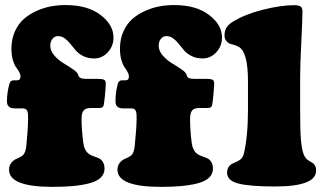

<svg xmlns="http://www.w3.org/2000/svg" viewBox="-20 -726 1273 755"><path d="M67.9 -299.8H37.6Q7.3 -299.8 7.3 -327.6Q7.3 -362.3 17.6 -398.4Q21.5 -410.2 33.7 -410.2H45.9Q60.5 -410.2 60.5 -423.8V-425.3Q60.5 -434.1 54.9 -443.8Q49.3 -453.6 42.7 -462.4Q36.1 -471.2 30.5 -490.2Q24.9 -509.3 24.9 -534.7Q24.9 -572.8 38.8 -603Q52.7 -633.3 74.5 -652.1Q96.2 -670.9 125 -683.6Q153.8 -696.3 181.6 -701.2Q209.5 -706.1 237.8 -706.1Q324.7 -706.1 375.5 -667.2Q426.3 -628.4 426.3 -578.6Q426.3 -544.4 403.8 -520.3Q381.3 -496.1 350.6 -496.1Q326.7 -496.1 308.1 -505.1Q289.6 -514.2 278.3 -527.1Q267.1 -540 257.1 -553Q247.1 -565.9 234.9 -575Q222.7 -584 208 -584Q195.3 -584 186.5 -573.5Q177.7 -563 177.7 -545.9Q177.7 -525.9 194.1 -507.3Q210.4 -488.8 230 -477.3Q249.5 -465.8 267.3 -453.4Q285.2 -440.9 287.1 -432.6L287.6 -430.7Q291 -416 315.9 -416H361.8Q380.9 -416 388.4 -412.8Q396 -409.7 396 -397.5Q396 -391.6 395 -378.4Q394 -365.2 392.6 -350.1Q391.1 -335 390.6 -331.5Q388.7 -312 385.3 -306.6Q381.8 -301.3 367.7 -301.3H336.9Q316.4 -301.3 308.6 -291.3Q300.8 -281.2 300.8 -259.3V-255.9Q300.8 -215.8 307.6 -164.1Q311.5 -134.3 328.6 -121.6Q336.4 -115.2 352.1 -110.1Q367.7 -105 373.5 -101.1Q391.1 -87.9 391.1 -63Q391.1 -42 375.7 -27.3Q360.4 -12.7 331.1 -5.1Q301.8 2.4 266.8 5.6Q231.9 8.8 186 8.8Q15.6 8.8 15.6 -58.6Q15.6 -82 36.1 -96.7Q41 -100.1 51.8 -104.7Q62.5 -109.4 68.4 -114.3Q80.6 -124 83.5 -151.9Q90.3 -221.2 90.3 -255.9V-268.1Q90.3 -284.7 85.9 -292.2Q81.5 -299.8 67.9 -299.8ZM494.6 -299.8H463.9Q434.1 -299.8 434.1 -327.6Q434.1 -364.3 443.8 -398.4Q447.8 -410.2 460 -410.2H472.7Q486.8 -410.2 486.8 -423.8V-425.3Q486.8 -434.1 481.2 -443.8Q475.6 -453.6 469.2 -462.4Q462.9 -471.2 457.3 -490.2Q451.7 -509.3 451.7 -534.7Q451.7 -572.8 465.6 -603Q479.5 -633.3 501.2 -652.1Q522.9 -670.9 551.8 -683.6Q580.6 -696.3 608.4 -701.2Q636.2 -706.1 664.6 -706.1Q751.5 -706.1 802.2 -667.2Q853 -628.4 853 -578.6Q853 -544.4 830.3 -520.3Q807.6 -496.1 776.9 -496.1Q752.9 -496.1 734.4 -505.1Q715.8 -514.2 704.6 -527.1Q693.4 -540 683.3 -553Q673.3 -565.9 661.1 -575Q648.9 -584 634.3 -584Q621.6 -584 612.8 -573.5Q604 -563 604 -545.9Q604 -525.9 620.4 -507.3Q636.7 -488.8 656.2 -477.3Q675.8 -465.8 693.6 -453.4Q711.4 -440.9 713.4 -432.6L713.9 -430.7Q716.3 -421.4 723.4 -418.7Q730.5 -416 742.7 -416H788.6Q807.6 -416 814.9 -412.8Q822.3 -409.7 822.3 -397.5Q822.3 -391.6 821.3 -378.4Q820.3 -365.2 818.8 -350.1Q817.4 -335 816.9 -331.5Q814.9 -312 811.5 -306.6Q808.1 -301.3 793.9 -301.3H763.7Q743.2 -301.3 735.4 -291.3Q727.5 -281.2 727.5 -259.3V-255.9Q727.5 -212.4 733.9 -164.1Q737.8 -134.3 754.9 -121.6Q762.7 -115.2 778.3 -110.1Q793.9 -105 799.8 -101.1Q817.4 -87.9 817.4 -63Q817.4 -42 802 -27.3Q786.6 -12.7 757.3 -5.1Q728 2.4 693.1 5.6Q658.2 8.8 612.3 8.8Q441.9 8.8 441.9 -58.6Q441.9 -82 462.4 -96.7Q467.3 -100.1 478.3 -104.7Q489.3 -109.4 495.1 -114.3Q506.8 -123.5 509.8 -151.9Q517.1 -226.1 517.1 -255.9V-268.1Q517.1 -284.7 512.7 -292.2Q508.3 -299.8 494.6 -299.8ZM955.1 -295.4V-406.7Q955.1 -520 919.9 -541Q913.1 -544.9 907.2 -547.1Q901.4 -549.3 895.5 -550.8Q889.6 -552.2 886.7 -553.2Q876 -556.6 869.4 -565.7Q862.8 -574.7 862.8 -585.9Q862.8 -604.5 870.1 -616.7Q877.4 -628.9 894 -639.6Q940.4 -668.9 1012 -687.3Q1083.5 -705.6 1136.7 -705.6Q1153.8 -705.6 1161.6 -700.7Q1169.4 -695.8 1169.4 -680.7Q1169.4 -652.8 1164.8 -560.5Q1160.2 -468.3 1160.2 -418V-301.8Q1160.2 -212.9 1163.3 -176.3Q1166.5 -139.6 1173.8 -120.1Q1178.7 -106 1190.4 -96.7Q1193.8 -94.2 1202.1 -89.6Q1210.4 -85 1213.9 -81.5Q1223.1 -72.3 1223.1 -55.2Q1223.1 7.3 1061.5 7.3Q962.4 7.3 917.7 -4.2Q873 -15.6 873 -46.9Q873 -70.3 892.1 -81.5Q896.5 -84 905.8 -88.1Q915 -92.3 918.5 -94.2Q934.1 -102.5 938.5 -120.1Q955.1 -189 955.1 -295.4Z"/></svg>

Font: Cooper* Black
Style: Regular
Weight: 900
Designer: Owen Earl
Foundry: indestructible type*
Version: Version 0.001